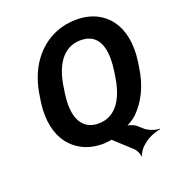

<svg xmlns="http://www.w3.org/2000/svg" viewBox="-154 -840 1010 1114"><g transform="rotate(-20 351.0 -283.5)"><path d="M692 -339 697 -371C712 -481 692 -568 648 -627C607 -681 541 -721 443 -721C398 -721 355 -713 316 -697C196 -647 114 -534 92 -371L87 -339C72 -229 94 -141 138 -84C180 -30 246 10 344 10C359 9 374 8 388 6C390 6 401 4 401 2L397 1C397 3 402 9 404 10L503 101C515 112 529 141 528 154H532C533 141 552 111 568 99L586 84C612 63 660 45 683 44L684 40C661 41 616 26 595 7L566 -19C550 -33 517 -45 500 -42V-38C517 -41 556 -66 573 -83C634 -143 677 -228 692 -339ZM360 -110C335 -110 314 -115 296 -125C236 -159 221 -239 235 -339L240 -372C257 -498 312 -600 426 -600C541 -600 566 -498 549 -372L544 -339C527 -214 474 -110 360 -110Z"/></g></svg>

Font: Asimov
Style: EdgeIt
Weight: 500
Designer: Google
Version: Version 2.000980: 2014